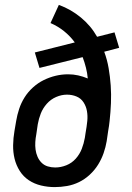

<svg xmlns="http://www.w3.org/2000/svg" viewBox="-20 -755 540 783"><path d="M203 8Q175 8 147.5 1.5Q120 -5 97.5 -20Q75 -35 60.5 -58Q46 -81 39.5 -107.5Q33 -134 33.5 -163Q34 -192 39 -221L46 -262Q50 -286 58 -310.5Q66 -335 80 -357.5Q94 -380 114.5 -398.5Q135 -417 158.5 -428.5Q182 -440 207 -446Q232 -452 258 -452Q279 -452 299 -447.5Q319 -443 338 -435Q336 -457 330.5 -479Q325 -501 317 -522L141 -478L122 -541L285 -582Q266 -608 241 -628Q216 -648 186 -661L220 -735Q245 -726 267.5 -713Q290 -700 310 -683.5Q330 -667 346.5 -647.5Q363 -628 376 -605L447 -623L466 -560L405 -544Q417 -512 423 -477Q429 -442 431.5 -406.5Q434 -371 432.5 -334.5Q431 -298 427 -262Q426 -252 424.5 -241.5Q423 -231 421 -220L415 -179Q411 -155 402.5 -130.5Q394 -106 380 -83.5Q366 -61 346 -42.5Q326 -24 302.5 -12.5Q279 -1 253.5 3.5Q228 8 203 8ZM205 -72Q228 -72 250.5 -81Q273 -90 289 -108Q305 -126 313.5 -148Q322 -170 326 -193L329 -213Q331 -225 333 -237.5Q335 -250 336 -262Q338 -283 334.5 -302.5Q331 -322 320.5 -338Q310 -354 292 -361.5Q274 -369 253 -369Q231 -369 209 -359.5Q187 -350 171 -332Q155 -314 146.5 -292.5Q138 -271 134 -248L128 -207Q125 -192 124 -176Q123 -160 125 -145Q127 -130 133 -116Q139 -102 149.5 -91.5Q160 -81 174.5 -76.5Q189 -72 205 -72Z"/></svg>

Font: Iosevka Curly Slab MdObl
Style: Regular
Weight: 500
Italic angle: -9°
Monospace: yes
Designer: Belleve Invis
Foundry: Belleve Invis
Version: Version 11.0.0; ttfautohint (v1.8.3)